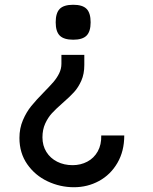

<svg xmlns="http://www.w3.org/2000/svg" viewBox="-20 -726 640 805"><path d="M242.5 -294Q214 -269 197.5 -251Q181 -233 169.5 -207.8Q158 -182.5 158 -150Q158 -115.5 174.5 -89Q191 -62.5 219.8 -48Q248.5 -33.5 284.5 -33.5Q318 -33.5 346 -48.2Q374 -63 389.8 -91.2Q405.5 -119.5 404.5 -158H501Q501 -92 472.2 -42.8Q443.5 6.5 395.2 32.8Q347 59 290 59Q232 59 179.5 34.2Q127 9.5 94.2 -37.5Q61.5 -84.5 61.5 -147.5Q61.5 -188 76 -222Q90.5 -256 111 -281.2Q131.5 -306.5 164.5 -340Q189.5 -365.5 204 -382.2Q218.5 -399 228 -418.2Q237.5 -437.5 237.5 -458.5V-496H333.5V-453.5Q333.5 -416 321 -387.8Q308.5 -359.5 290.5 -339.8Q272.5 -320 242.5 -294ZM360 -632.5Q360 -594 343 -576.8Q326 -559.5 287 -559.5Q248 -559.5 230.8 -576.5Q213.5 -593.5 213.5 -632.5Q213.5 -671.5 230.5 -688.8Q247.5 -706 287 -706Q326 -706 343 -688.8Q360 -671.5 360 -632.5Z"/></svg>

Font: JuliaMono
Style: Regular
Weight: 400
Monospace: yes
Designer: cormullion
Foundry: corm
Version: Version 0.055; ttfautohint (v1.8.4)